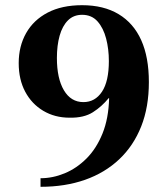

<svg xmlns="http://www.w3.org/2000/svg" viewBox="-20 -691 640 739"><path d="M136 28V-5Q183 -5 229 -24Q275 -43 313 -81Q351 -119 374.5 -177Q398 -235 400 -313H398Q372 -281 337.5 -259Q303 -237 248 -238Q191 -238 146.5 -264.5Q102 -291 77 -338Q52 -385 52 -448Q52 -513 80.5 -563.5Q109 -614 163.5 -642.5Q218 -671 296 -671Q379 -671 436.5 -636.5Q494 -602 523.5 -536.5Q553 -471 553 -375Q553 -279 523.5 -204.5Q494 -130 439 -78Q384 -26 307.5 1Q231 28 136 28ZM301 -298Q346 -298 372.5 -338Q399 -378 399 -456Q399 -502 388.5 -542.5Q378 -583 355.5 -608.5Q333 -634 296 -634Q263 -634 241.5 -612.5Q220 -591 209.5 -553.5Q199 -516 199 -468Q199 -389 226 -343.5Q253 -298 301 -298Z"/></svg>

Font: Frank Ruhl Libre
Style: Bold
Weight: 700
Designer: Yanek Iontef
Foundry: Fontef
Version: Version 6.004